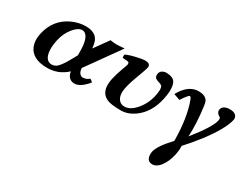

<svg xmlns="http://www.w3.org/2000/svg" viewBox="-84 -876 1970 1570"><g transform="rotate(30 901.0 -91.5)"><path d="M433.6 -206.1 433.1 -241.2Q433.1 -370.1 384.3 -396.5Q373.5 -401.9 362.3 -401.9Q325.2 -401.9 282.2 -350.1Q239.7 -297.4 224.1 -226.1Q200.7 -115.7 231.4 -62Q250 -32.7 282.7 -32.2Q302.2 -32.2 319.1 -41.3Q335.9 -50.3 353.3 -72.8Q370.6 -95.2 381.3 -113Q392.1 -130.9 412.6 -167.5ZM371.6 -443.8Q468.8 -443.8 494.6 -376Q503.9 -350.6 507.3 -312L603 -445.8Q640.6 -439.9 658.7 -439.9Q688 -439.9 736.8 -444.8L512.7 -130.9Q515.1 -83 545.9 -69.3Q550.8 -67.4 554.2 -66.9Q593.3 -67.9 616.7 -90.3Q628.9 -86.9 644 -70.3Q579.6 9.3 522.9 9.8Q460.9 7.8 449.2 -63Q371.6 9.8 266.1 9.8Q124.5 9.8 85.4 -83.5Q64.9 -134.3 79.1 -202.1Q111.3 -353.5 245.1 -415Q308.1 -443.8 371.6 -443.8Z M1220.2 -250Q1189.5 -105 1087.4 -32.7Q1026.9 9.3 963.9 9.8Q866.7 9.8 829.1 -8.3Q817.4 -14.2 807.6 -21Q748.5 -64.9 771 -174.8Q781.7 -225.6 805.7 -291Q809.1 -301.8 815.4 -316.9Q821.8 -333 823.2 -340.8Q826.2 -357.9 816.4 -365.2Q811.5 -367.2 762.7 -370.1Q756.3 -381.3 760.3 -400.9Q797.4 -420.9 892.6 -439Q919.4 -443.8 932.1 -443.8Q979 -443.8 979.5 -412.6Q979.5 -405.8 977.5 -398.9Q974.1 -382.3 944.8 -303.7Q943.4 -299.8 941.9 -296.9Q915.5 -228 903.3 -171.9Q885.3 -87.4 923.3 -50.3Q941.9 -31.7 972.7 -32.2Q1023.9 -32.2 1075.2 -89.8Q1077.1 -91.8 1077.6 -92.8Q1130.9 -155.8 1148.4 -237.8Q1161.6 -301.8 1150.9 -325.2Q1144 -337.9 1117.2 -345.2Q1091.3 -353 1081.1 -362.8Q1068.4 -377.4 1073.7 -403.8Q1079.1 -429.2 1108.9 -439.9Q1120.1 -443.8 1131.3 -443.8Q1194.3 -442.9 1215.3 -410.2Q1243.7 -361.3 1220.2 -250Z M1800.8 -386.2Q1780.3 -290.5 1657.2 -128.9Q1603 -58.1 1538.1 12.2Q1541.5 48.3 1531.2 96.2Q1515.1 172.4 1475.6 222.7Q1442.9 262.7 1405.8 263.2Q1353.5 263.2 1350.6 204.6Q1350.1 189 1352.5 173.8Q1366.7 111.8 1464.8 8.8L1466.3 2Q1463.9 -212.9 1411.6 -352.1Q1402.3 -374 1393.6 -375Q1379.9 -373.5 1334.5 -304.2L1274.9 -325.2Q1334.5 -434.1 1419.4 -443.8Q1427.7 -444.8 1435.5 -444.8Q1509.8 -444.8 1526.4 -397.5Q1531.2 -383.8 1533.7 -362.8Q1554.7 -210.9 1548.3 -83Q1680.2 -248.5 1694.8 -315.9Q1699.7 -341.8 1690.4 -347.2Q1660.6 -362.8 1656.2 -387.2Q1655.3 -393.6 1656.7 -398.9Q1665 -439 1719.7 -444.3Q1726.6 -444.8 1732.4 -444.8Q1783.2 -444.8 1797.9 -413.1Q1803.2 -400.4 1800.8 -386.2Z"/></g></svg>

Font: Linux Libertine Slanted O
Style: Bold Slanted
Weight: 700
Designer: Philipp H. Poll
Foundry: Philipp H. Poll
Version: Version 5.0.0